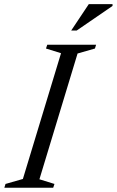

<svg xmlns="http://www.w3.org/2000/svg" viewBox="-40 -886 550 906"><path d="M248 -635 177 -657 183 -675H413.5L408 -657L326 -633.5L146 -40L217 -18L211 0H-19.5L-14 -18L68 -41.5ZM296 -742 379 -866.5H491V-858L322 -742Z"/></svg>

Font: Newsreader 24pt
Style: Italic
Weight: 400
Italic angle: -17°
Designer: Hugues Gentile
Foundry: Production Type
Version: Version 1.003